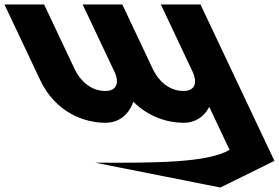

<svg xmlns="http://www.w3.org/2000/svg" viewBox="-195 -548 1245 857"><path d="M829.7 120.9C733.1 177.9 504.8 179.8 229.1 178L788.6 289L1029.9 170L699.9 -528H522.9L664.7 -228C684.1 -187 682.4 -142 623.4 -142C560.4 -142 512.1 -187 488 -238L350.9 -528H173.9L318.6 -222C335 -183 330.4 -142 274.4 -142C211.4 -142 163.1 -187 139 -238L1.9 -528H-175.1L-15.3 -190C52.3 -47 180.5 0 274.5 0C330.5 0 376.8 -29 400.1 -94C468.7 -25 555.5 0 623.5 0C679.5 0 716.8 -29 737.9 -69H739.9Z"/></svg>

Font: Hussar
Style: BdOpOblFive
Weight: 700
Foundry: Cannot Into Space Fonts
Version: Version 2.00